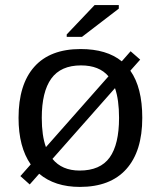

<svg xmlns="http://www.w3.org/2000/svg" viewBox="-20 -733 640 763"><path d="M545.4 -264.6Q545.4 -131.8 481.9 -61Q418.5 9.8 297.4 9.8Q197.8 9.8 135.7 -42.5L98.1 0L61 -33.2L102.1 -79.6Q53.7 -148.9 53.7 -264.6Q53.7 -397.5 116.5 -467.8Q179.2 -538.1 300.3 -538.1Q404.3 -538.1 463.9 -489.3L499 -529.3L537.1 -496.1L498 -452.1Q545.4 -385.3 545.4 -264.6ZM453.1 -264.6Q453.1 -336.4 437 -382.8L188.5 -101.6Q226.1 -55.2 296.4 -55.2Q378.4 -55.2 415.8 -107.2Q453.1 -159.2 453.1 -264.6ZM146 -264.6Q146 -193.4 162.6 -148.4L411.1 -429.7Q374.5 -473.1 301.8 -473.1Q221.7 -473.1 183.8 -420.7Q146 -368.2 146 -264.6ZM245.1 -586.4V-596.2L356 -712.9H452.1V-698.7L305.7 -586.4Z"/></svg>

Font: Cousine
Style: Regular
Weight: 400
Monospace: yes
Designer: Steve Matteson
Foundry: Ascender Corporation
Version: Version 1.20